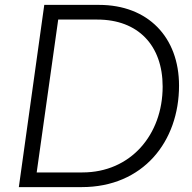

<svg xmlns="http://www.w3.org/2000/svg" viewBox="-20 -765 786 785"><path d="M57 0H314C565 0 712 -186 712 -415C712 -613 585 -745 385 -745H161ZM130 -60 218 -685H378C544 -685 645 -580 645 -411C645 -214 514 -60 317 -60Z"/></svg>

Font: Mluvka Light
Style: Italic
Weight: 300
Italic angle: -8°
Designer: Modified by Jiří Krblich, Original typeface by Gumpita Rahayu
Foundry: Gumpita Rahayu & Jiří Krblich
Version: Version 2.000;Glyphs 3.1.1 (3134)